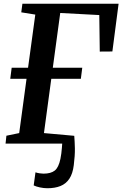

<svg xmlns="http://www.w3.org/2000/svg" viewBox="-20 -763 650 1020"><path d="M232 237Q212 237 191.5 232.5Q171 228 159 222L168.5 152.5Q178.5 156 191.2 157.8Q204 159.5 211 159.5Q250 159.5 270.8 143.2Q291.5 127 301 81Q304 67.5 305.8 52Q307.5 36.5 308.8 22.5Q310 8.5 310.5 0H9.5L14 -42L82 -56L121 -344.5H34.5L42 -403H129L167.5 -685.5L93 -697.5L99 -743H610L577 -489.5L510 -489L507.5 -683L300 -694L260.5 -403H417L409.5 -344.5H252.5L213.5 -56L374.5 -41.5Q377 -11.5 377.8 25.5Q378.5 62.5 372 114Q366.5 159.5 348.5 186.5Q330.5 213.5 301.2 225.2Q272 237 232 237Z"/></svg>

Font: Merriweather 28pt SemiBold
Style: Italic
Weight: 600
Italic angle: -7.8°
Version: Version 2.101